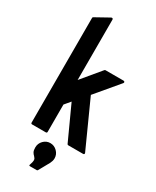

<svg xmlns="http://www.w3.org/2000/svg" viewBox="-242 -820 891 1097"><g transform="rotate(30 203.0 -271.5)"><path d="M156 -350 260 -475Q263 -478 266 -478H385Q390 -478 392.5 -474Q395 -470 391 -465L264 -314L401 -11Q403 -6 401 -3Q399 0 394 0H296Q291 0 289 -5L188 -226Q180 -217 172 -207Q164 -197 156 -188V-8Q156 0 148 0H58Q50 0 50 -8V-699Q50 -703 54 -705L144 -755Q149 -757 152.5 -755Q156 -753 156 -748ZM167 213Q158 213 162 204Q169 184 169 174Q169 166 166 161Q163 156 158 151Q150 144 144.5 134Q139 124 139 104Q139 78 157.5 59Q176 40 202 40Q228 40 247 59Q266 78 266 104Q266 113 263.5 121.5Q261 130 257 138L217 210Q214 213 211 213Z"/></g></svg>

Font: RonaldsonGothic
Style: Regular
Weight: 400
Designer: Mr. Robertson for MacKellar, Smiths & Jordan Co. Philadelphia
Foundry: CAT-Fonts Peter Wiegel
Version: Version 1.000